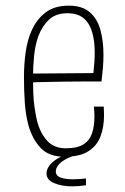

<svg xmlns="http://www.w3.org/2000/svg" viewBox="-20 -546 444 681"><path d="M209 10Q154 10 124.5 -21Q95 -52 81 -101Q71 -138 68 -181.5Q65 -225 65 -272Q65 -318 71 -361Q77 -404 92 -437Q110 -478 142 -502Q174 -526 224 -526Q271 -526 298 -503Q325 -480 336 -440.5Q347 -401 347 -351Q347 -329 345 -305.5Q343 -282 340 -257L311 -284Q313 -304 314.5 -323Q316 -342 316 -359Q316 -400 307 -431.5Q298 -463 277 -481Q256 -499 219 -499Q178 -499 154 -476.5Q130 -454 116 -418Q105 -387 101 -348.5Q97 -310 97 -271Q97 -243 98 -216.5Q99 -190 102.5 -165.5Q106 -141 111 -119Q122 -75 146.5 -47.5Q171 -20 214 -20Q254 -20 276 -34Q298 -48 306.5 -73.5Q315 -99 315 -132Q315 -140 314.5 -149.5Q314 -159 313 -168H348Q348 -161 348.5 -153.5Q349 -146 349 -138Q349 -94 336 -61Q323 -28 292.5 -9Q262 10 209 10ZM81 -253V-285L342 -287L340 -257Q309 -257 276.5 -257Q244 -257 214 -256.5Q184 -256 157.5 -255.5Q131 -255 111 -254.5Q91 -254 81 -253ZM237 115Q199 115 172 103.5Q145 92 145 69Q145 58 151.5 47Q158 36 171 25.5Q184 15 205 6H242Q220 14 206 23Q192 32 185 42Q178 52 178 62Q178 78 195.5 84Q213 90 239 90Q249 90 262 89Q275 88 285 87V111Q272 113 260 114Q248 115 237 115Z"/></svg>

Font: Truculenta Thin
Style: Regular
Weight: 250
Version: Version 1.002